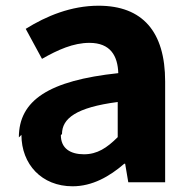

<svg xmlns="http://www.w3.org/2000/svg" viewBox="-20 -596 678 672"><path d="M55 -124C55 -21 126 56 234 56C303 56 363 22 415 -23H418L429 42H558V-311C558 -485 479 -576 325 -576C229 -576 142 -540 70 -495L127 -390C183 -422 237 -446 293 -446C367 -446 392 -400 394 -340C151 -314 46 -245 46 -115ZM197 -127C197 -181 246 -220 392 -239V-116C354 -78 320 -56 274 -56C227 -56 193 -76 193 -123Z"/></svg>

Font: GenEiGothic-pro-Regular
Style: Bold
Weight: 700
Designer: Ryoko NISHIZUKA (kana & ideographs); Paul D. Hunt (Latin, Greek & Cyrillic); Wenlong ZHANG (bopomofo); Sandoll Communica
Foundry: Adobe Systems Incorporated; o_tamon
Version: Version 1.000.140830